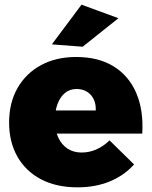

<svg xmlns="http://www.w3.org/2000/svg" viewBox="-20 -795 649 822"><path d="M390 -322Q391 -350 381 -370.5Q371 -391 352 -402.5Q333 -414 308 -414Q278 -414 257.5 -396.5Q237 -379 226 -349Q215 -319 215 -281Q215 -237 229.5 -206Q244 -175 269.5 -158.5Q295 -142 329 -142Q395 -142 449 -194L554 -91Q512 -44 450.5 -18.5Q389 7 312 7Q221 7 155.5 -27.5Q90 -62 54.5 -124.5Q19 -187 19 -270Q19 -355 55 -418Q91 -481 155.5 -516Q220 -551 306 -551Q402 -551 467 -510.5Q532 -470 563.5 -396.5Q595 -323 589 -223H188V-322ZM329 -775 487 -717 334 -595 202 -605Z"/></svg>

Font: Alexandria ExtraBold
Style: Regular
Weight: 800
Designer: Mohamed Gaber
Foundry: Kief Type Foundry
Version: Version 5.100